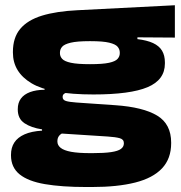

<svg xmlns="http://www.w3.org/2000/svg" viewBox="-20 -534 709 751"><path d="M345.5 -164.5Q177 -164.5 103.8 -208Q30.5 -251.5 30.5 -328.5V-331Q30.5 -387 59.2 -421.2Q88 -455.5 144.2 -472.8Q200.5 -490 283 -494L664 -513.5V-387L517.5 -388V-381Q555 -376.5 578.8 -365.5Q602.5 -354.5 613.8 -335.8Q625 -317 625 -290V-285.5Q625 -221.5 557.2 -193Q489.5 -164.5 345.5 -164.5ZM333.5 65H341.5Q387.5 65 414.5 61Q441.5 57 453 48.5Q464.5 40 464.5 27V25.5Q464.5 11 448.2 6.5Q432 2 401.5 0L192 -13.5L244 -20Q233 -18 224 -13.2Q215 -8.5 209.8 -0.8Q204.5 7 204.5 18.5V19.5Q204.5 34 217.2 44.2Q230 54.5 258.2 59.8Q286.5 65 333.5 65ZM317 197.5Q221 197.5 155.5 186.2Q90 175 56.5 147.8Q23 120.5 23 73.5V71.5Q23 43.5 36 23.5Q49 3.5 76 -8.5Q103 -20.5 144.5 -23V-28Q102 -34.5 75.8 -52Q49.5 -69.5 49.5 -106V-107Q49.5 -132 61.8 -148.5Q74 -165 97.5 -173.8Q121 -182.5 154.5 -183V-204.5L308 -172L254.5 -172.5Q239 -172.5 232 -168Q225 -163.5 225 -155.5V-154.5Q225 -143 238 -139Q251 -135 279 -133L431 -122.5Q539.5 -115 594.5 -82Q649.5 -49 649.5 24V26Q649.5 86.5 613.8 124.5Q578 162.5 508.8 180Q439.5 197.5 339.5 197.5ZM332 -283Q382 -283 406.8 -288.5Q431.5 -294 440 -303.8Q448.5 -313.5 448.5 -325.5V-328.5Q448.5 -341 440.2 -351Q432 -361 407.5 -367Q383 -373 334 -373H330.5Q281.5 -373 256.5 -367Q231.5 -361 223 -351Q214.5 -341 214.5 -328.5V-325.5Q214.5 -313.5 223.2 -303.8Q232 -294 257.2 -288.5Q282.5 -283 332 -283Z"/></svg>

Font: Anek Latin Expanded ExtraBold
Style: Regular
Weight: 800
Width: 7
Designer: Yesha Goshar
Foundry: Ek Type
Version: Version 1.003